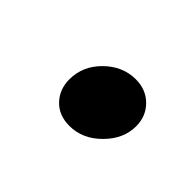

<svg xmlns="http://www.w3.org/2000/svg" viewBox="-40 -597 396 396"><g transform="rotate(45 157.5 -399.5)"><path d="M95 -385Q95 -424 124.5 -453Q154 -482 192 -482Q222 -482 241.5 -462.5Q261 -443 261 -414Q261 -377 231 -347Q201 -317 163 -317Q132 -317 113.5 -336.5Q95 -356 95 -385Z"/></g></svg>

Font: Open Sauce One ExtraBold Italic
Style: Regular
Weight: 800
Italic angle: -10°
Designer: Alfredo Marco Pradil
Foundry: Creative Sauce Fz LLC
Version: Version 1.477